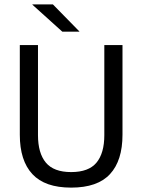

<svg xmlns="http://www.w3.org/2000/svg" viewBox="-20 -845 650 877"><path d="M305 12Q185 12 127.8 -49.8Q70.5 -111.5 70.5 -229.5V-639H153.5V-227.5Q153.5 -145.5 189.5 -102.2Q225.5 -59 305 -59Q385 -59 420.8 -102.2Q456.5 -145.5 456.5 -227.5V-639H539.5V-229.5Q539.5 -111.5 482.5 -49.8Q425.5 12 305 12ZM342.5 -701.5 221.5 -825H128V-823.5L264.5 -700.5H342.5Z"/></svg>

Font: Anek Kannada
Style: Regular
Weight: 400
Version: Version 1.003